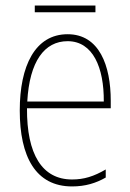

<svg xmlns="http://www.w3.org/2000/svg" viewBox="-20 -660 468 690"><path d="M323 -640H105V-616H323ZM223 -537C106 -537 51 -423 51 -263C51 -97 108 10 239 10C287 10 325 -2 360 -22V-51C317 -26 282 -15 239 -15C131 -15 76 -106 77 -271H378V-298C378 -424 337 -537 223 -537ZM223 -512C314 -512 354 -417 353 -295H78C86 -440 140 -512 223 -512Z"/></svg>

Font: Noto Sans Malayalam Condensed Thin
Style: Regular
Weight: 100
Width: 3
Designer: Jelle Bosma - Monotype Design Team
Foundry: Monotype Imaging Inc.
Version: Version 2.104